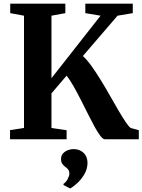

<svg xmlns="http://www.w3.org/2000/svg" viewBox="-20 -763 780 1052"><path d="M35 0V-50L111.5 -62V-677L36 -691V-743H338V-691L262 -677V-334.5L531 -677L447.5 -691V-743H707.5V-691L624 -677L434 -456Q456 -436.5 480.8 -402Q505.5 -367.5 531.2 -325.8Q557 -284 581.5 -240.5Q606 -197 628.2 -159.2Q650.5 -121.5 668 -95.2Q685.5 -69 696.5 -61.5L740.5 -49.5V0H554Q544 0 529.5 -19Q515 -38 498 -69.2Q481 -100.5 461.8 -138.8Q442.5 -177 422.8 -216.2Q403 -255.5 383.2 -290.2Q363.5 -325 345 -348.5L262 -251.5V-61.5L345 -49.5V0ZM459.5 130.5Q459 163 442.5 191.2Q426 219.5 404 239.8Q382 260 365.5 269.5H364L328.5 251L327.5 244.5Q340.5 237 350.2 219Q360 201 360 189Q360 174 353.8 166Q347.5 158 338 151.5Q329.5 145.5 322 135.5Q314.5 125.5 314.5 108.5Q314.5 89 326 77Q337.5 65 352.8 59.5Q368 54 379.5 54H383Q416.5 54 438 74.5Q459.5 95 459.5 130.5Z"/></svg>

Font: Merriweather 48pt
Style: Bold
Weight: 700
Version: Version 2.100